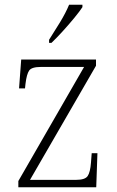

<svg xmlns="http://www.w3.org/2000/svg" viewBox="-20 -786 493 806"><path d="M57 0V-26L333 -505H152Q113 -505 102.5 -490Q92 -475 87 -434L85 -415H60L69 -536H383V-510L106 -31H300Q337 -31 348 -47Q359 -63 362 -104L365 -143H389L384 0ZM186 -619Q208 -653 232 -692.5Q256 -732 270 -766H326V-756Q315 -739 292 -711Q269 -683 243 -654.5Q217 -626 196 -606H186Z"/></svg>

Font: Noto Serif Khmer SemiCondensed ExtraLight
Style: Regular
Weight: 200
Width: 4
Designer: Danh Hong and the Monotype Design Team
Foundry: Monotype Imaging Inc.
Version: Version 2.004; ttfautohint (v1.8.4.7-5d5b)